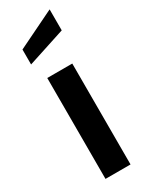

<svg xmlns="http://www.w3.org/2000/svg" viewBox="-199 -787 637 824"><g transform="rotate(-30 120.0 -375.0)"><path d="M182 0H58V-500H182ZM214 -646 27 -585V-659L214 -750Z"/></g></svg>

Font: Cabin
Style: Bold
Weight: 700
Designer: Pablo Impallari
Foundry: Pablo Impallari. www.impallari.com Igino Marini. www.ikern.com
Version: Version 1.005